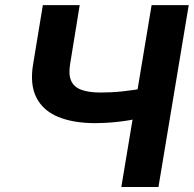

<svg xmlns="http://www.w3.org/2000/svg" viewBox="-20 -748 775 768"><path d="M151.4 -727.5H298.8L260.7 -493.2Q253.4 -451.2 264.2 -425.8Q274.9 -400.4 304.4 -389.2Q334 -377.9 381.8 -377.9Q398.9 -377.9 422.4 -378.9Q445.8 -379.9 470.9 -382.6Q496.1 -385.3 518.6 -388.7Q541 -392.1 556.6 -396.5L536.6 -275.9Q520.5 -271 497.6 -267.1Q474.6 -263.2 449.7 -260.5Q424.8 -257.8 401.6 -256.6Q378.4 -255.4 361.3 -255.4Q273.9 -255.4 213.1 -280.3Q152.3 -305.2 125.5 -357.9Q98.6 -410.6 112.8 -493.2ZM586.4 -727.5H734.9L613.8 0H465.3Z"/></svg>

Font: Inter Tight
Style: Bold Italic
Weight: 700
Italic angle: -9.39999°
Designer: Rasmus Andersson
Foundry: rsms
Version: Version 3.004